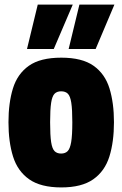

<svg xmlns="http://www.w3.org/2000/svg" viewBox="-20 -809 535 839"><path d="M17 -275Q17 -359 36.5 -422.5Q56 -486 106 -521.5Q156 -557 248 -557Q339 -557 389 -521.5Q439 -486 458.5 -422.5Q478 -359 478 -275Q478 -189 458 -125Q438 -61 387.5 -25.5Q337 10 248 10Q158 10 107.5 -25.5Q57 -61 37 -125Q17 -189 17 -275ZM199 -275Q199 -217 203.5 -188Q208 -159 218.5 -148.5Q229 -138 247 -138Q265 -138 275.5 -148.5Q286 -159 291 -188Q296 -217 296 -275Q296 -331 291.5 -360Q287 -389 276.5 -399.5Q266 -410 247 -410Q229 -410 218.5 -399.5Q208 -389 203.5 -360Q199 -331 199 -275ZM280 -595 327 -789H480L398 -595ZM98 -595 145 -789H298L215 -595Z"/></svg>

Font: Georama SemiCondensed ExtraBold
Style: Regular
Weight: 800
Width: 4
Designer: Jean-Baptiste Levee
Foundry: Production Type
Version: Version 1.000